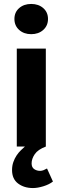

<svg xmlns="http://www.w3.org/2000/svg" viewBox="-20 -742 316 972"><path d="M147 210Q102 210 71.5 187Q41 164 41 119Q41 97 47.5 78.5Q54 60 64 45Q74 30 85.5 19Q97 8 106 0H65V-496H212V0Q172 15 156 38.5Q140 62 140 85Q140 105 153 114Q166 123 183 123Q192 123 200.5 119.5Q209 116 218 111L248 177Q229 192 199.5 201Q170 210 147 210ZM138 -569Q101 -569 77 -590.5Q53 -612 53 -646Q53 -680 77 -701Q101 -722 138 -722Q175 -722 199 -701Q223 -680 223 -646Q223 -612 199 -590.5Q175 -569 138 -569Z"/></svg>

Font: TT Toshiba Sans
Style: Bold
Weight: 700
Designer: Paul D. Hunt
Foundry: Toshiba Corporation
Version: Version 2.020;PS 2.000;hotconv 1.0.86;makeotf.lib2.5.63406